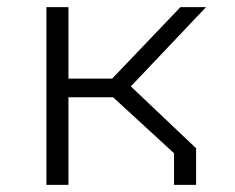

<svg xmlns="http://www.w3.org/2000/svg" viewBox="-20 -520 660 540"><path d="M469.5 0H531.5V-103L348 -277L559.5 -500H487.5L295.5 -299H172.5V-500H110.5V0H172.5V-246.5H298L469.5 -89Z"/></svg>

Font: Monaspace Krypton ExtraLight
Style: Regular
Weight: 200
Designer: Riley Cran & the Lettermatic Team
Foundry: Lettermatic
Version: Version 1.101 (Monaspace Krypton)